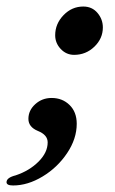

<svg xmlns="http://www.w3.org/2000/svg" viewBox="-81 -419 352 588"><path d="M-61 139Q-61 125 -33 118Q9 104 37 76Q65 48 65 17Q65 -6 35 -18Q6 -30 6 -55Q6 -81 27 -100Q48 -119 77 -119Q110 -119 132 -97.5Q154 -76 154 -40Q154 6 124.5 50Q95 94 49.5 121.5Q4 149 -41 149Q-61 149 -61 139ZM88 -311Q88 -346 113.5 -372.5Q139 -399 174 -399Q201 -399 217.5 -379.5Q234 -360 234 -335Q234 -301 208 -276Q182 -251 146 -251Q122 -251 105 -269Q88 -287 88 -311Z"/></svg>

Font: EB Garamond SemiBold
Style: Italic
Weight: 600
Italic angle: -17.2°
Designer: Georg Duffner and Octavio Pardo
Foundry: Georg Duffner
Version: Version 1.000